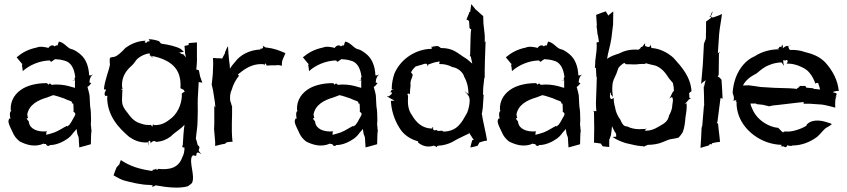

<svg xmlns="http://www.w3.org/2000/svg" viewBox="-20 -673 3953 896"><path d="M25 -121C14 -108 20 -95 38 -58C46 -38 57 -25 72 -13C101 2 142 16 184 -3C185 -1 191 0 193 -1H195V0C199 13 216 7 212 3L213 4C245 4 276 -12 297 -27C315 -40 321 -54 328 -60C333 -65 336 -69 337 -72C338 -65 340 -55 341 -48L347 -32C348 -17 349 0 350 15C368 11 385 5 404 0L405 -39C405 -46 406 -56 407 -62V-63C406 -69 405 -78 405 -85L404 -87C404 -94 404 -104 405 -111L404 -148C404 -160 400 -175 400 -188L398 -227C396 -241 391 -256 388 -268C394 -268 402.6 -281.6 406 -285C405 -285 401 -286 400 -288H399C398 -289 397 -289 396 -289C397 -289 398 -292 398 -293C399 -296 397 -301 404 -315C406 -319 410 -322 412 -324V-325C409 -323 404 -321 400 -321C398 -321 397 -322 396 -321C394 -364 381 -396 358 -417C347 -427 331 -438 320 -442C296 -444 283 -474 255 -479C252 -474 246 -450 248 -458C250 -464 240 -462 236 -457H234C231 -462 217 -465 207 -451H206C206 -451 206 -449 207 -449C191 -454 165 -458 151 -451C111 -443 83 -427 58 -406V-405C65 -396 74 -386 82 -376C83 -375 84 -375 85 -375C85 -374 84 -374 84 -373L82 -369C85 -359 85 -349 86 -342V-341C117 -369 164 -390 213 -391C214 -390 214 -389 215 -388C218 -379 227 -392 236 -396L235 -397C251 -396 265 -395 277 -391C311 -385 326 -354 331 -315V-313C327 -308 328 -304 328 -301C329 -302 329 -301 330 -302C329 -290 330 -276 330 -264C332 -259 281 -285 222 -277C219 -275 217 -287 208 -281C207 -279 206 -277 205 -276V-278C204 -282 199 -285 197 -285C156 -285 118 -277 89 -261C54 -241 27 -207 30 -158C31 -157 32 -157 34 -156C23 -153 26 -130 28 -123C28 -122 29 -120 29 -119C28 -120 26 -120 25 -121ZM104 -121 105 -120C106 -121 112 -123 112 -123C107.8 -122.2 109.7 -135.3 107 -138C115 -185 158 -206 199 -218C209 -221 219 -226 228 -229C244 -226 262 -219 278 -214C299 -203 317 -202 317 -194C316 -194 314 -193 314 -192C319 -190 322 -189 322 -189C323 -182 323 -177 323 -171C323 -164 324 -159 323 -152C323 -151 324 -150 325 -150C340 -141 326 -131 313 -104C310 -100 307 -95 304 -91C301 -89 298 -86 294 -83C294 -84 292 -85 291 -85C276 -78 257 -64 234 -55C221 -51 207 -46 195 -44C196 -46 197 -50 196 -53C196 -55 197 -58 199 -59L198 -60C154 -56 119 -72 115 -102C115 -110 106 -113 104 -121ZM210 -283C212 -285 213 -287 214 -288V-289C213 -288 212 -285 210 -283ZM317 -296C318 -296 320 -296 321 -297C320 -297 318 -297 317 -296ZM321 -297C323 -298 326 -300 328 -301C328 -299 327 -297 325 -297Z M465 -255C467 -255 469 -256 470 -256C472 -256 474 -255 475 -254C475 -253 474 -252 474 -252C471 -245 464 -236 471 -226V-225C474 -226 478 -226 480 -226C481 -226 482 -223 481 -221H480C480 -133 533 -77 582 -35C605 -19 628 -8 663 -8C664 -8 666 -10 667 -11C669 -11 672 1 672 4L673 3C673 1 672 -2 672 -5C672 -17 679 -19 681 -13C683 -10 683 -5 683 -3C684 -5 686 -9 688 -10C698 -18 701 -15 709 -11H710C737 -13 758 -22 778 -37C794 -55 825 -71 841 -91C839 -76 837 -59 836 -44L833 4C832 6 832 7 831 8C828 17 841 15 841 16C841 32 838 48 831 60C814 110 773 121 717 115C718 116 714 123 710 118C709 117 708 114 709 113H708C708 122 691 114 691 125C629.5 116.2 587.5 103 544 74C541 80 539 87 537 94L524 108C519 120 514 133 510 145L511 146C528 156 543 164 558 169C592 178 638 190 680 190V191C681 190 688 191 690 191C693 191 693 195 690 198C689 198 688 199 689 199C688 199 688 200 688 200C689 200 691 199 693 198C704 195 706 191 707 192C765 203 821 207 857 196C864 192 870 186 876 181C892 147 861 86 876 56C881 59 874 48 887 53C887 53 889 54 890 54C891 55 897 54 897 50C897 49 897 46 896 44C897 44 898 43 899 42C903 39 900 37 905 39C910 40 916 44 919 46H920C917 43 912 38 909 33C903 22 918 18 906 7L904 5L902 4C903 4 902 2 902 2L897 -18C896 -20 895 -23 894 -25C896 -51 902 -81 902 -109L903 -158C903 -176 902 -196 903 -215L907 -283V-290C909 -290 912 -289 913 -289C916 -289 921 -288 923 -287L924 -288C921 -297 917 -306 914 -316L908 -345C906 -346 898 -349 896 -348C898 -365 900 -390 899 -409V-475H898C885 -474 873 -473 861 -472L860 -463C854 -461 848 -460 841 -459L844 -423C845 -417 847 -411 848 -405C844 -410 839 -415 835 -420C821.4 -420 823.3 -428 813 -427C820 -428 832 -430 838 -431C833 -436 828 -441 823 -445C800 -457 765 -465 734 -469C731 -469 726 -476 722 -481C707 -486 691 -490 674 -490H673C674 -489 674 -488 675 -488C677 -485 677 -483 680 -481H677C673 -480 664 -479 663 -472C661 -473 658 -475 656 -476H654L655 -477C656 -479 659 -481 660 -483H659C622 -482 591 -468 565 -449C548 -430 527 -411 514 -408C507 -407 499 -406 493 -403V-402C491 -393 492 -381 493 -371C489 -345 467 -294 465 -255ZM467 -224C468 -224 469 -225 470 -225H467ZM548 -253C544 -253 551 -264 555 -260V-261C554 -261 552 -262 550 -264C546 -303 560 -337 594 -366C608 -378 612 -391 624 -401C640 -413 658 -422 678 -424C678 -422 680 -418 681 -415C681 -414 682 -414 682 -413C708 -409 735 -401 757 -389C811 -361 826 -314 822 -262L821 -261H823C838 -252 838 -254 838 -253C839 -251 841 -246 842 -244C835 -244 824 -233 828 -233H829C829 -182 804 -138 774 -117C754 -101 734 -89 701 -89C700 -90 696 -92 694 -92L691 -83V-82H690C688 -84 686 -89 685 -90C671 -89 655 -90 642 -95C615 -102 598 -115 580 -140C577 -144 575 -147 572 -151V-148C568 -155 563 -162 559 -169C544 -193 551 -219 551 -251C551 -252 552 -254 553 -255H552C551 -254 549 -253 548 -253ZM567 -158C567 -157 568 -156 569 -156C568 -157 568 -158 567 -159ZM569 -156C571 -155 573 -156 572 -154V-151C571 -153 570 -154 569 -156ZM674 -414C677 -414 679 -413 682 -413C682 -412 683 -412 683 -411ZM683 -411C689 -402 695 -407 695 -407C691 -408 687 -410 683 -411ZM687 200H688ZM716 114C716 115 717 114 717 115V114Z M968 -278C969 -272 973 -260 974 -252L983 -195C984 -187 984 -179 985 -172C983 -174 979 -177 979 -180H978C978 -178 979 -175 980 -173V-95C980 -88 979 -77 979 -71V-70C979 -63 981 -54 981 -47L983 -24C984 -14 985 -2 984 7L985 8C998 5 1014 0 1030 -2L1038 -9C1046 -10 1057 -12 1065 -11V-12C1064 -25 1062 -43 1062 -57V-99C1062 -112 1063 -127 1063 -140V-179C1062 -178 1061 -181 1061 -181L1057 -196V-197L1055 -198C1052 -216 1053 -237 1061 -253C1068 -279 1081 -302 1095 -319C1096 -318 1098 -318 1099 -318C1099 -318 1097 -317 1095 -319L1096 -320H1095V-319C1095 -319 1094 -320 1094 -321C1093 -323 1092 -325 1090 -326C1096 -330 1103 -335 1110 -341C1136 -361 1172 -378 1212 -373C1213 -372 1215 -369 1216 -368C1216 -370 1215 -372 1216 -374C1218 -382 1224 -371 1224 -367H1225C1243 -368 1255 -369 1264 -368C1270 -369 1275 -369 1280 -369C1284 -369 1290 -368 1295 -365V-366C1295 -378 1296 -388 1300 -397L1312 -425C1281 -438 1262 -447 1218 -452C1216 -454 1214 -455 1212 -456C1210 -456 1208 -458 1207 -460L1206 -459C1207 -458 1208 -454 1208 -452C1207 -447 1200 -445 1196 -445C1195 -445 1194 -446 1194 -446L1193 -445C1194 -445 1195 -444 1195 -444V-442C1144 -440 1100 -416 1077 -384C1068 -374 1059 -363 1053 -352C1053 -358 1052 -364 1052 -370L1049 -392C1047 -413 1045 -436 1044 -457C1038 -451 1035 -438 1030 -429V-425C1025 -417 1021 -407 1017 -400C1011 -400 1003 -402 995 -401C988 -401 980 -403 975 -402H974C975 -386 975 -366 974 -349L973 -326C972 -311 969 -292 968 -279ZM1195 -441C1193 -439 1188 -440 1195 -441Z M1361 -121C1350 -108 1356 -95 1374 -58C1382 -38 1393 -25 1408 -13C1437 2 1478 16 1520 -3C1521 -1 1527 0 1529 -1H1531V0C1535 13 1552 7 1548 3L1549 4C1581 4 1612 -12 1633 -27C1651 -40 1657 -54 1664 -60C1669 -65 1672 -69 1673 -72C1674 -65 1676 -55 1677 -48L1683 -32C1684 -17 1685 0 1686 15C1704 11 1721 5 1740 0L1741 -39C1741 -46 1742 -56 1743 -62V-63C1742 -69 1741 -78 1741 -85L1740 -87C1740 -94 1740 -104 1741 -111L1740 -148C1740 -160 1736 -175 1736 -188L1734 -227C1732 -241 1727 -256 1724 -268C1730 -268 1738.6 -281.6 1742 -285C1741 -285 1737 -286 1736 -288H1735C1734 -289 1733 -289 1732 -289C1733 -289 1734 -292 1734 -293C1735 -296 1733 -301 1740 -315C1742 -319 1746 -322 1748 -324V-325C1745 -323 1740 -321 1736 -321C1734 -321 1733 -322 1732 -321C1730 -364 1717 -396 1694 -417C1683 -427 1667 -438 1656 -442C1632 -444 1619 -474 1591 -479C1588 -474 1582 -450 1584 -458C1586 -464 1576 -462 1572 -457H1570C1567 -462 1553 -465 1543 -451H1542C1542 -451 1542 -449 1543 -449C1527 -454 1501 -458 1487 -451C1447 -443 1419 -427 1394 -406V-405C1401 -396 1410 -386 1418 -376C1419 -375 1420 -375 1421 -375C1421 -374 1420 -374 1420 -373L1418 -369C1421 -359 1421 -349 1422 -342V-341C1453 -369 1500 -390 1549 -391C1550 -390 1550 -389 1551 -388C1554 -379 1563 -392 1572 -396L1571 -397C1587 -396 1601 -395 1613 -391C1647 -385 1662 -354 1667 -315V-313C1663 -308 1664 -304 1664 -301C1665 -302 1665 -301 1666 -302C1665 -290 1666 -276 1666 -264C1668 -259 1617 -285 1558 -277C1555 -275 1553 -287 1544 -281C1543 -279 1542 -277 1541 -276V-278C1540 -282 1535 -285 1533 -285C1492 -285 1454 -277 1425 -261C1390 -241 1363 -207 1366 -158C1367 -157 1368 -157 1370 -156C1359 -153 1362 -130 1364 -123C1364 -122 1365 -120 1365 -119C1364 -120 1362 -120 1361 -121ZM1440 -121 1441 -120C1442 -121 1448 -123 1448 -123C1443.8 -122.2 1445.7 -135.3 1443 -138C1451 -185 1494 -206 1535 -218C1545 -221 1555 -226 1564 -229C1580 -226 1598 -219 1614 -214C1635 -203 1653 -202 1653 -194C1652 -194 1650 -193 1650 -192C1655 -190 1658 -189 1658 -189C1659 -182 1659 -177 1659 -171C1659 -164 1660 -159 1659 -152C1659 -151 1660 -150 1661 -150C1676 -141 1662 -131 1649 -104C1646 -100 1643 -95 1640 -91C1637 -89 1634 -86 1630 -83C1630 -84 1628 -85 1627 -85C1612 -78 1593 -64 1570 -55C1557 -51 1543 -46 1531 -44C1532 -46 1533 -50 1532 -53C1532 -55 1533 -58 1535 -59L1534 -60C1490 -56 1455 -72 1451 -102C1451 -110 1442 -113 1440 -121ZM1546 -283C1548 -285 1549 -287 1550 -288V-289C1549 -288 1548 -285 1546 -283ZM1653 -296C1654 -296 1656 -296 1657 -297C1656 -297 1654 -297 1653 -296ZM1657 -297C1659 -298 1662 -300 1664 -301C1664 -299 1663 -297 1661 -297Z M1786 -221C1789 -221 1795 -219 1798 -216C1798 -216 1814 -207 1821 -204C1816 -204 1808 -201 1805 -203C1804 -199 1805 -208 1804 -211C1804 -165 1819 -116 1843 -78C1862 -45 1893 -24 1932 -13C1931 -12 1931 -9 1931 -8C1950 8 1975 16 2003 7V8L2004 7V5C2004 7 2010 9 2011 10L2010 9H2011C2013 10 2017 12 2017 14H2018C2018 12 2021 8 2022 8C2023 7 2024 6 2024 7H2025C2049 6 2072 -1 2090 -10C2118 -27 2145 -38 2162 -47C2167 -46 2168 -49 2168 -55C2173 -48 2179 -38 2183 -32C2185 -29 2188 -23 2192 -20C2190 -20 2186 -20 2184 -19C2181 -8 2177 3 2175 15C2186 14 2198 10 2209 7L2217 -8C2228 -12 2241 -16 2253 -17C2247 -57 2234 -104 2228 -145L2229 -144C2231 -156 2234 -173 2234 -186L2237 -229C2237 -230 2238 -231 2238 -231H2236C2235 -231 2234 -231 2234 -230C2234 -240 2235 -252 2235 -263L2240 -309C2241 -309 2242 -311 2242 -311V-346L2243 -393L2246 -477C2246 -478 2247 -479 2247 -480H2246C2246 -479 2245 -478 2244 -478C2243 -477 2242 -476 2242 -475C2243 -486 2242 -498 2242 -510L2236 -564C2236 -575 2235 -588 2235 -598C2222 -608 2210 -621 2197 -631V-632C2191 -639 2186 -646 2180 -653H2179C2178 -642 2176 -629 2174 -618L2170 -616C2167 -603 2160 -592 2157 -583V-582C2160 -581 2166 -578 2169 -575L2171 -542C2172 -540 2178 -536 2179 -536C2177 -525 2176 -510 2176 -498L2174 -417C2174 -415 2173 -412 2172 -412V-411C2173 -412 2176 -410 2177 -409C2179 -398 2182 -386 2184 -376C2176 -384 2166 -391 2158 -398C2113 -425 2098 -449 2037 -449C2031 -455 2023 -461 2011 -457C2008 -456 2004 -455 2000 -454H1999L1998 -453L1997 -454C2000 -456 2003 -457 2006 -459H2007C2008 -460 2009 -460 2008 -459C2007 -459 2007 -457 2006 -457V-458L2004 -456C2004.5 -456 2004.8 -456.8 2005 -457C2003 -456 2001 -455 2000 -454H1999C1998 -454 1998 -453 1998 -453C1997 -453 1996 -452 1995 -452C1996 -452 1996 -454 1997 -454C1996 -454 1996 -455 1993 -455C1994 -454 1994 -453 1994 -452C1995 -449 1995 -445 1994 -445C1925 -445 1850 -401 1820 -328C1813 -306 1808 -283 1808 -257C1812 -257 1822 -259 1818 -258C1806 -255 1801 -246 1804 -242C1806 -242 1807 -241 1809 -241C1811 -241 1810 -235 1799 -227C1796 -224 1789 -222 1786 -222ZM1796 -243H1800L1796 -244ZM1800 -243C1801 -243 1803 -242 1804 -242V-241ZM1804 -241H1805ZM1881 -234C1881 -235 1888 -238 1891 -235C1892 -234 1892 -233 1893 -233C1893 -246 1894 -260 1896 -273C1893 -300 1903 -304 1906 -324C1904 -328 1900 -334 1898 -335C1903 -346 1911 -355 1920 -363C1927 -365 1939 -368 1948 -371C1961 -375 1975 -382 1975 -364L1976 -363C1976 -366 1977 -370 1979 -372C1991 -376 2007 -383 2020 -384C2021 -384 2024 -385 2025 -385C2032 -388 2033 -387 2030 -377V-375L2031 -374C2053 -375 2074 -369 2091 -360C2115 -357 2141 -337 2147 -313C2160 -291 2166 -263 2166 -238L2167 -237C2167 -236 2166 -236 2166 -235C2160 -238 2154 -242 2150 -246L2149 -245C2154 -242 2161 -234 2165 -228C2173 -217 2170 -211 2171 -209C2172 -209 2172 -208 2172 -208C2172 -185 2167 -165 2160 -147C2136 -104 2115 -59 2048 -59C2048 -60 2046 -62 2045 -62C2041 -65 2030 -60 2021 -63C2020 -64 2016 -66 2017 -67H2016C2016 -67 2012 -65 2010 -65C2004 -63 2001 -70 2000 -73C2001 -73 2001 -74 2002 -74C2003 -76 1998 -81 1997 -79C1997 -77 1997 -74 1998 -73C1951 -73 1923 -101 1904 -133C1885 -159 1882 -184 1884 -223H1885C1885 -225 1882 -231 1881 -234ZM1991 -455H1993C1992 -455 1992 -456 1991 -456ZM2000 -454C2001 -455 2003 -455 2004 -456C2003 -455 2001 -455 2000 -454ZM2002 10 2003 11V8C2003 9 2003 9 2002 10ZM2038 -448C2039 -448 2039 -447 2039 -447ZM2167 -239C2167 -240 2168 -241 2168 -240C2168 -239 2167 -239 2167 -239Z M2308 -121C2297 -108 2303 -95 2321 -58C2329 -38 2340 -25 2355 -13C2384 2 2425 16 2467 -3C2468 -1 2474 0 2476 -1H2478V0C2482 13 2499 7 2495 3L2496 4C2528 4 2559 -12 2580 -27C2598 -40 2604 -54 2611 -60C2616 -65 2619 -69 2620 -72C2621 -65 2623 -55 2624 -48L2630 -32C2631 -17 2632 0 2633 15C2651 11 2668 5 2687 0L2688 -39C2688 -46 2689 -56 2690 -62V-63C2689 -69 2688 -78 2688 -85L2687 -87C2687 -94 2687 -104 2688 -111L2687 -148C2687 -160 2683 -175 2683 -188L2681 -227C2679 -241 2674 -256 2671 -268C2677 -268 2685.6 -281.6 2689 -285C2688 -285 2684 -286 2683 -288H2682C2681 -289 2680 -289 2679 -289C2680 -289 2681 -292 2681 -293C2682 -296 2680 -301 2687 -315C2689 -319 2693 -322 2695 -324V-325C2692 -323 2687 -321 2683 -321C2681 -321 2680 -322 2679 -321C2677 -364 2664 -396 2641 -417C2630 -427 2614 -438 2603 -442C2579 -444 2566 -474 2538 -479C2535 -474 2529 -450 2531 -458C2533 -464 2523 -462 2519 -457H2517C2514 -462 2500 -465 2490 -451H2489C2489 -451 2489 -449 2490 -449C2474 -454 2448 -458 2434 -451C2394 -443 2366 -427 2341 -406V-405C2348 -396 2357 -386 2365 -376C2366 -375 2367 -375 2368 -375C2368 -374 2367 -374 2367 -373L2365 -369C2368 -359 2368 -349 2369 -342V-341C2400 -369 2447 -390 2496 -391C2497 -390 2497 -389 2498 -388C2501 -379 2510 -392 2519 -396L2518 -397C2534 -396 2548 -395 2560 -391C2594 -385 2609 -354 2614 -315V-313C2610 -308 2611 -304 2611 -301C2612 -302 2612 -301 2613 -302C2612 -290 2613 -276 2613 -264C2615 -259 2564 -285 2505 -277C2502 -275 2500 -287 2491 -281C2490 -279 2489 -277 2488 -276V-278C2487 -282 2482 -285 2480 -285C2439 -285 2401 -277 2372 -261C2337 -241 2310 -207 2313 -158C2314 -157 2315 -157 2317 -156C2306 -153 2309 -130 2311 -123C2311 -122 2312 -120 2312 -119C2311 -120 2309 -120 2308 -121ZM2387 -121 2388 -120C2389 -121 2395 -123 2395 -123C2390.8 -122.2 2392.7 -135.3 2390 -138C2398 -185 2441 -206 2482 -218C2492 -221 2502 -226 2511 -229C2527 -226 2545 -219 2561 -214C2582 -203 2600 -202 2600 -194C2599 -194 2597 -193 2597 -192C2602 -190 2605 -189 2605 -189C2606 -182 2606 -177 2606 -171C2606 -164 2607 -159 2606 -152C2606 -151 2607 -150 2608 -150C2623 -141 2609 -131 2596 -104C2593 -100 2590 -95 2587 -91C2584 -89 2581 -86 2577 -83C2577 -84 2575 -85 2574 -85C2559 -78 2540 -64 2517 -55C2504 -51 2490 -46 2478 -44C2479 -46 2480 -50 2479 -53C2479 -55 2480 -58 2482 -59L2481 -60C2437 -56 2402 -72 2398 -102C2398 -110 2389 -113 2387 -121ZM2493 -283C2495 -285 2496 -287 2497 -288V-289C2496 -288 2495 -285 2493 -283ZM2600 -296C2601 -296 2603 -296 2604 -297C2603 -297 2601 -297 2600 -296ZM2604 -297C2606 -298 2609 -300 2611 -301C2611 -299 2610 -297 2608 -297Z M2749 -155C2750 -154 2752 -151 2752 -149L2753 -76C2753 -54 2752 -29 2752 -8V-7C2762 -7 2774 -4 2784 -3C2786 1 2789 4 2791 8L2792 9C2792 9 2793 10 2794 10C2804 11 2813 12 2823 13V-20L2831 -42C2833 -55 2835 -70 2836 -84C2841 -73 2847 -60 2855 -49C2855 -39 2857 -35 2854 -35C2849 -34 2844 -35 2840 -34V-33C2857 -21 2878 -12 2901 -5C2930 1 2951 8 2975 9H2978L2986 11C2986 11 2987 11 2987 12L2988 11C2988 11 2987 10 2988 10C2988 8 2993 8 2999 5C3000 5 3001 4 3002 3C3026 3 3053 -1 3073 -10C3084 -14 3093 -19 3107 -23C3121 -26 3136 -27 3147 -31C3154 -39 3161 -47 3166 -56C3174 -76 3177 -101 3179 -127C3183 -150 3186 -170 3184 -191L3175 -188C3177 -190 3181 -193 3183 -195C3192 -205 3197 -214 3206 -214V-215H3202C3200 -216 3198 -217 3197 -217V-220C3198 -239 3192 -233 3198 -240C3200 -243 3204 -246 3207 -247C3203 -315 3160 -362 3123 -403C3093 -430 3056 -447 3020 -449C3020 -453.1 3016 -460 3016 -465H3015C3015 -449.4 3002.2 -452.9 2990 -459C2990 -462 2990 -469 2992 -471C2985 -469 2981 -455 2975 -454H2971C2971 -453 2970 -451 2970 -450C2967 -444 2959 -443 2959 -439V-444H2958C2958 -443 2959 -442 2959 -441C2922 -444 2893 -436 2868 -423C2850 -417 2829 -411 2813 -398C2817 -427 2828 -460 2833 -493L2841 -558C2841 -578 2842 -598 2842 -618L2841 -619C2834.1 -613.2 2824.8 -606.8 2818 -600C2818 -602 2817 -604 2816 -605L2807 -620C2792 -615 2777 -610 2763 -604H2762C2763 -590 2764 -574 2765 -559V-556C2765 -555 2765 -551 2764 -551V-550C2765 -540 2768 -526 2768 -515C2772 -505 2773 -488 2775 -477C2774 -477 2771 -476 2769 -476C2768 -475 2765 -475 2765 -475H2764C2765 -464 2765 -451 2764 -439L2758 -389C2758 -378 2757 -367 2756 -356L2757 -355C2757 -356 2758 -356 2759 -357H2761V-355L2763 -316L2765 -312C2765 -302 2764 -288 2764 -277L2761 -191C2761 -179 2762 -165 2763 -154C2762 -155 2758 -155 2756 -154C2754 -154 2751 -155 2750 -156ZM2827 -233C2827 -236 2828 -239 2828 -242C2829 -240 2830 -238 2831 -237C2832 -235 2830 -232 2831 -231C2835 -228 2838 -224 2840 -220V-221C2838 -237 2836 -258 2838 -275C2839 -296 2848 -310 2856 -328C2860 -337 2863 -349 2866 -356C2874 -366 2883 -374 2894 -380C2895 -377 2900 -374 2903 -373C2928 -374 2940 -370 2963 -374C2973 -375 2984 -375 2994 -374V-375C2992 -376 2989 -378 2986 -380C3006 -374 3021 -371 3038 -367C3061 -359 3081 -340 3093 -320V-321C3099 -310 3111 -296 3120 -286C3123 -274 3125 -261 3125 -249C3115 -242 3113 -224 3104 -215L3105 -214C3107 -216 3112 -219 3116 -220C3125 -209 3117 -190 3116 -169C3113 -156 3108 -143 3101 -132H3102C3095 -104 3080 -97 3050 -80C3034 -70 3015 -63 2994 -63C2994 -64 2994 -64 2993 -64C2993 -65 2986 -60 2990 -65C2991 -68 2995 -71 2998 -72L2997 -73C2995 -72 2991 -71 2988 -71C2980 -72 2969 -69 2968 -71L2967 -70C2944 -70 2924 -74 2907 -83C2889 -83 2884 -95 2874 -116C2861 -133 2853 -153 2850 -174C2846 -187 2844 -201 2844 -216C2842 -215 2838 -212 2835 -211C2829 -209 2824 -220 2827 -233Z M3249 16 3250 17C3261 14 3274 9 3287 6C3289 5 3292 1 3293 -1C3294 -1 3296 0 3297 0C3298 0 3301 0 3301 1H3302C3300 -1 3303 -4 3304 -5C3315 -8 3328 -10 3340 -11C3338 -39 3333 -68 3331 -97C3329 -98 3326 -98 3324 -98C3326 -100 3327 -103 3328 -104L3342 -213C3343 -214 3343 -215 3343 -216C3344 -215 3345 -215 3346 -215L3352 -212V-213C3351 -242 3349 -272 3347 -301L3339 -310C3337 -312 3331 -316 3329 -316C3331 -317 3334 -324 3334 -326L3335 -421C3335 -425 3337 -429 3339 -431L3338 -432C3336 -429 3333 -426 3330 -424L3336 -515C3339 -547 3346 -578 3349 -607V-608C3336 -600 3319 -596 3306 -591C3304.1 -592.9 3297.3 -596 3295 -596C3300 -600 3305 -613 3305 -619H3304C3304 -618 3302 -615 3301 -613L3296 -600C3295 -599 3292 -596 3291 -596V-595C3294 -595 3298 -593 3300 -591L3276 -573L3275 -574C3275 -547 3275 -519 3274 -492L3265 -469L3260 -374C3258 -343 3254 -311 3252 -282H3253C3257 -288 3267 -294 3274 -299C3272 -296 3271 -291 3270 -288L3266 -270C3266 -270 3265 -267 3264 -267C3265 -241 3266 -212 3266 -186C3266 -185 3266 -184 3267 -183C3266 -182 3266 -180 3265 -179L3257 -84C3257 -84 3256 -82 3255 -82V-79L3254 -75C3253 -44 3251 -13 3249 16Z M3398 -238C3399 -236 3402 -232 3402 -230C3405 -222 3407 -210 3402 -203C3401 -202 3400 -202 3399 -201H3400C3401 -201 3402 -203 3403 -203C3418 -209 3420 -202 3412 -202V-201C3413 -201 3415 -201 3415 -200C3421 -192 3418 -190 3418 -192C3418 -193 3418 -195 3417 -196C3417 -180 3419 -164 3423 -149C3444 -67 3531 1 3628 3C3627 4 3626 6 3625 8L3623 10L3624 11C3625 10 3625 9 3625 8C3628 11 3633 11 3637 10C3644 14 3646 18 3655 6C3655 5 3655 4 3656 3C3656 4 3657 4 3657 5C3660 9 3677 8 3677 7V6C3721 6 3761 -10 3794 -35C3815 -53 3825 -73 3842 -80C3849 -84 3856 -88 3862 -94C3861 -95 3855 -98 3847 -100C3823 -108 3776 -122 3746 -93C3745 -92 3743 -88 3744 -87C3732 -79 3716 -72 3700 -67C3684 -62 3669 -58 3647 -59L3646 -60C3645 -59 3637 -59 3636 -57C3636 -56 3635 -56 3635 -55C3630 -56 3624 -65 3613 -75V-76C3600.4 -77.1 3588.7 -80.1 3578 -84C3538 -99 3504 -129 3489 -169C3486 -175 3483 -183 3482 -190H3508L3511 -187L3540 -184C3550 -182 3561 -179 3569 -177H3570C3578 -179 3590 -182 3600 -182L3703 -194C3712 -195 3722 -196 3731 -197C3730 -196 3730 -194 3730 -193C3731 -192 3730 -190 3730 -190V-189H3758L3816 -185C3837 -182 3860 -175 3877 -171H3878C3877 -185 3876 -216 3885 -225L3884 -226C3884 -223 3881 -221 3879 -219C3881 -227 3889 -236 3880 -239C3877 -240 3871 -241 3867 -242C3869 -243 3870 -243 3871 -246C3872 -247 3874 -245 3878 -247C3883 -249 3890 -249 3894 -248V-249C3890 -298 3865 -345 3831 -382C3804 -410 3770 -422 3737 -430C3715 -438 3691 -441 3666 -440C3666 -441 3665 -442 3664 -443C3660 -447 3659 -454 3659 -457C3656 -456 3657 -462 3647 -457C3643 -455 3636 -451 3633 -447C3634 -451 3634 -457 3632 -461C3630 -468 3632 -466 3627 -457C3626 -455 3626 -453 3627 -452C3626 -453 3621 -455 3620 -455C3618 -456 3615 -451 3614 -447L3615 -446C3615 -445 3615 -444 3616 -443C3575 -443 3535 -432 3503 -411C3460 -393 3430 -354 3414 -312C3406 -290 3400 -264 3399 -240L3400 -239V-236ZM3447 -274C3459 -298 3482 -316 3510 -330C3525 -341 3541 -359 3571 -370C3587 -377 3607 -381 3626 -382C3630.8 -377.2 3635.7 -371.6 3638 -367L3639 -368C3637 -372 3635 -381 3635 -387C3635 -396 3641 -394 3644 -388C3645 -398 3663 -393 3653 -379C3653 -378 3651 -377 3651 -377V-376C3670 -377 3688 -373 3705 -367C3722 -360 3742 -352 3756 -335C3769 -321 3779 -301 3785 -283H3786C3786 -284 3790 -286 3792 -286H3798V-285C3802 -275 3805 -265 3807 -255C3797 -256 3788 -258 3778 -258L3775 -261L3743 -264C3741 -266 3739 -270 3739 -272H3712C3712 -268 3707 -265 3704 -263C3703 -263 3698 -259 3698 -258C3689 -259 3675 -261 3665 -261L3599 -263H3596L3530 -267C3512 -270 3489 -273 3473 -275ZM3613 -443C3605 -450 3611 -449 3614 -447C3613 -445 3613 -443 3613 -443ZM3659 -457C3659 -458 3660 -459 3660 -459H3666C3664 -458 3661 -458 3659 -457ZM3666 -459H3671V-460C3670 -460 3668 -460 3666 -459Z"/></svg>

Font: Charger Mayhem
Style: Regular
Weight: 400
Designer: Jasper
Foundry: Cannot Into Space Fonts
Version: Version 0.98